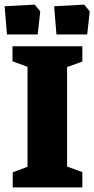

<svg xmlns="http://www.w3.org/2000/svg" viewBox="-30 -810 408 830"><path d="M25 0V-65L89 -89V-521L24 -545V-610H326V-544L260 -520V-90L326 -66V0ZM0 -661 -10 -783 120 -790 144 -761 133 -661ZM214 -661 204 -783 334 -790 358 -761 347 -661Z"/></svg>

Font: Grenze ExtraBold
Style: Regular
Weight: 800
Designer: Renata Polastri
Foundry: Omnibus-Type
Version: Version 1.002; ttfautohint (v1.8)